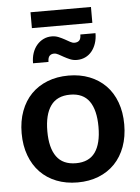

<svg xmlns="http://www.w3.org/2000/svg" viewBox="-58 -893 690 946"><g transform="rotate(-5 287.0 -420.0)"><path d="M288 -521Q345 -521 391.8 -502.5Q438.5 -484 471.8 -450Q505 -416 523 -367Q541 -318 541 -257.5Q541 -196.5 523 -147.5Q505 -98.5 471.8 -64Q438.5 -29.5 391.8 -11Q345 7.5 288 7.5Q230.5 7.5 183.5 -11Q136.5 -29.5 103.2 -64Q70 -98.5 51.8 -147.5Q33.5 -196.5 33.5 -257.5Q33.5 -318 51.8 -367Q70 -416 103.2 -450Q136.5 -484 183.5 -502.5Q230.5 -521 288 -521ZM288 -87.5Q352 -87.5 382.8 -130.5Q413.5 -173.5 413.5 -256.5Q413.5 -339.5 382.8 -383Q352 -426.5 288 -426.5Q223 -426.5 191.8 -382.8Q160.5 -339 160.5 -256.5Q160.5 -174 191.8 -130.8Q223 -87.5 288 -87.5ZM332 -679.5Q347 -679.5 355.5 -687.8Q364 -696 364 -717.5H439Q439 -689.5 431.2 -666.8Q423.5 -644 410 -627.8Q396.5 -611.5 377.8 -602.8Q359 -594 336.5 -594Q318.5 -594 303 -600.5Q287.5 -607 274 -614.5Q260.5 -622 248.8 -628.5Q237 -635 227 -635Q212.5 -635 204.2 -626.2Q196 -617.5 196 -596.5H119.5Q119.5 -624.5 127.2 -647.2Q135 -670 149 -686.2Q163 -702.5 181.8 -711.5Q200.5 -720.5 222.5 -720.5Q240.5 -720.5 256.2 -714Q272 -707.5 285.5 -700Q299 -692.5 310.5 -686Q322 -679.5 332 -679.5ZM129 -848H428V-769.5H129Z"/></g></svg>

Font: Lato 2
Style: Bold
Weight: 700
Designer: Lukasz Dziedzic with Adam Twardoch and Botio Nikoltchev
Foundry: tyPoland Lukasz Dziedzic
Version: Version 2.015; 2015-08-06; http://www.latofonts.com/